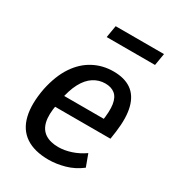

<svg xmlns="http://www.w3.org/2000/svg" viewBox="-170 -789 817 898"><g transform="rotate(30 238.5 -340.0)"><path d="M230 9Q153 9 106 -22.5Q59 -54 44 -116Q29 -178 46 -267Q63 -346 97.5 -397.5Q132 -449 181 -475Q230 -501 288 -501Q347 -501 384 -475.5Q421 -450 435 -397Q449 -344 438 -262L432 -221H117L127 -286H374L356 -268Q366 -330 360.5 -365.5Q355 -401 335 -417Q315 -433 283 -433Q249 -433 220 -414.5Q191 -396 170.5 -357.5Q150 -319 139 -259L135 -233Q124 -175 132.5 -138Q141 -101 168.5 -83Q196 -65 240 -65Q272 -65 307.5 -76.5Q343 -88 376 -111L400 -46Q361 -16 316 -3.5Q271 9 230 9ZM179 -624 190 -689H451L440 -624Z"/></g></svg>

Font: Nunito Sans 10pt Condensed SemiBold
Style: Italic
Weight: 600
Width: 3
Italic angle: -9°
Designer: Vernon Adams
Foundry: Vernon Adams
Version: Version 3.101;gftools[0.9.27]